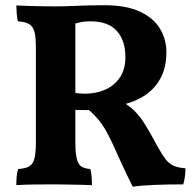

<svg xmlns="http://www.w3.org/2000/svg" viewBox="-20 -700 742 729"><path d="M266.1 -610.8V-347.2Q275.9 -345.7 283.2 -345.2Q293 -344.2 301.8 -344.2Q343.8 -344.2 378.4 -359.1Q413.1 -374 434.6 -405Q456.1 -436 456.1 -483.9Q456.1 -545.9 423.6 -582.5Q391.1 -619.1 322.8 -619.1Q305.2 -619.1 290.5 -616.7Q279.3 -614.3 266.1 -610.8ZM457.5 -305.7Q479 -291 494.1 -275.4Q513.2 -255.9 532 -225.3Q550.8 -194.8 579.1 -142.1Q596.2 -111.8 609.1 -95Q622.1 -78.1 639.6 -70.6Q657.2 -63 684.1 -61Q684.1 -43.9 682.1 -29.5Q680.2 -15.1 675.8 0Q618.2 0 568.1 2Q518.1 3.9 483.9 8.8Q470.2 -19 458.5 -43Q446.8 -66.9 436.8 -89.8Q426.8 -112.8 415 -138.2Q398.9 -173.8 384.5 -200Q370.1 -226.1 351.6 -248Q337.4 -265.1 317.9 -282.2H297.9Q282.7 -282.2 266.1 -282.7V-164.1Q266.1 -120.1 271.5 -97.7Q276.9 -75.2 289.3 -67.6Q301.8 -60.1 322.8 -58.1Q326.2 -48.8 327.6 -31.5Q329.1 -14.2 329.1 2.9Q309.1 2 281.5 1.5Q253.9 1 226.6 0.5Q199.2 0 181.2 0Q147 0 109.4 0.5Q71.8 1 42 2.9Q42 -16.1 43.5 -31Q44.9 -45.9 48.8 -58.1Q76.2 -60.1 90.6 -68.1Q105 -76.2 110.6 -97.7Q116.2 -119.1 116.2 -158.2V-520Q116.2 -560.1 110.6 -580.1Q105 -600.1 90.6 -608.6Q76.2 -617.2 47.9 -619.1Q44.9 -630.9 43.5 -649.4Q42 -668 42 -679.2Q64.9 -678.2 105.5 -677Q146 -675.8 189.9 -675.8Q224.1 -675.8 274.2 -678Q324.2 -680.2 377 -680.2Q459 -680.2 511 -656Q563 -631.8 587.4 -591.3Q611.8 -550.8 611.8 -501Q611.8 -443.8 588.9 -401.9Q565.9 -359.9 524.9 -334.5Q494.1 -315.4 457.5 -305.7Z"/></svg>

Font: Abu Sayed
Style: Regular
Weight: 400
Designer: Jayed Ahsan Saad
Foundry: Codepotro
Version: Codepotro Abu Sayed;Version 0.800